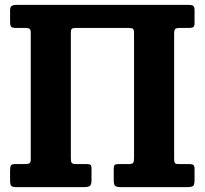

<svg xmlns="http://www.w3.org/2000/svg" viewBox="-20 -770 842 790"><path d="M531.5 -633.5Q531.5 -647.5 527.5 -651.2Q523.5 -655 509.5 -655H292Q279 -655 275.2 -651.2Q271.5 -647.5 271.5 -634V-120Q271.5 -105.5 274.8 -100.2Q278 -95 292.5 -95H335Q347.5 -95 352 -92Q356.5 -89 356.5 -76V-29Q356.5 -9.5 349.5 -4.8Q342.5 0 324 0H49Q32 0 26.8 -4.5Q21.5 -9 21.5 -27V-68.5Q21.5 -83.5 25 -89.2Q28.5 -95 43.5 -95H80Q95.5 -95 101 -98Q106.5 -101 106.5 -116V-634Q106.5 -647.5 102 -651.2Q97.5 -655 83.5 -655H46.5Q30.5 -655 26 -659.8Q21.5 -664.5 21.5 -681.5V-726.5Q21.5 -741.5 28.2 -745.8Q35 -750 49 -750H755.5Q768.5 -750 774.5 -746.2Q780.5 -742.5 780.5 -728.5V-675.5Q780.5 -663 776 -659Q771.5 -655 758 -655H720.5Q705.5 -655 701 -650.8Q696.5 -646.5 696.5 -631V-116Q696.5 -103.5 699.8 -99.2Q703 -95 715.5 -95H758Q771.5 -95 776 -91Q780.5 -87 780.5 -73V-31.5Q780.5 -9.5 774.5 -4.8Q768.5 0 748 0H478Q460 0 454 -5Q448 -10 448 -28.5V-75Q448 -87 451.8 -91Q455.5 -95 467.5 -95H508Q523.5 -95 527.5 -99.5Q531.5 -104 531.5 -119.5Z"/></svg>

Font: Besley* Narrow
Style: Bold
Weight: 700
Width: 4
Designer: Owen Earl
Foundry: indestructible type*
Version: Version 3.000; ttfautohint (v1.8.3)